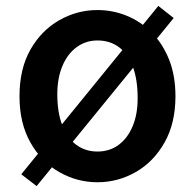

<svg xmlns="http://www.w3.org/2000/svg" viewBox="-20 -603 660 650"><path d="M310 14Q241 14 180.5 -20.5Q120 -55 83 -120.5Q46 -186 46 -277Q46 -370 83 -435Q120 -500 180.5 -534.5Q241 -569 310 -569Q362 -569 409.5 -549.5Q457 -530 494 -492.5Q531 -455 552.5 -401Q574 -347 574 -277Q574 -186 537 -120.5Q500 -55 439.5 -20.5Q379 14 310 14ZM310 -90Q351 -90 381.5 -112.5Q412 -135 429 -175.5Q446 -216 446 -270Q446 -334 429.5 -377.5Q413 -421 382.5 -443.5Q352 -466 310 -466Q270 -466 239 -443Q208 -420 191 -379Q174 -338 174 -284Q174 -222 191 -178.5Q208 -135 238.5 -112.5Q269 -90 310 -90ZM104 27 52 -13 516 -583 568 -542Z"/></svg>

Font: Noto Sans KR Thin SemiBold
Style: Regular
Weight: 600
Version: Version 2.004-H2;hotconv 1.0.118;makeotfexe 2.5.65603